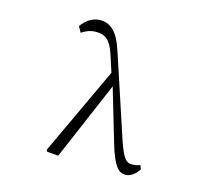

<svg xmlns="http://www.w3.org/2000/svg" viewBox="-113 -942 1226 1096"><g transform="rotate(15 500.0 -394.0)"><path d="M717 14C745 14 778 -12 793 -40L784 -62C767 -55 749 -53 735 -53C702 -53 684 -73 652 -163L487 -663C455 -761 412 -802 350 -802C306 -802 270 -778 240 -738L259 -703C283 -720 311 -731 343 -731C397 -731 429 -709 455 -630L488 -528L245 -8L250 2L317 8L515 -455L608 -140C647 -7 679 14 717 14Z"/></g></svg>

Font: Kiri Minchoo Light
Style: Regular
Weight: 300
Designer: Ryoko NISHIZUKA 西塚涼子 (kana & ideographs); Frank Grießhammer (Latin, Greek & Cyrillic);
akenotsuki.com/eyeben/fonts/ (U+
Foundry: Adobe
akenotsuki.com/eyeben/fonts/
Version: Version 4.002;hotconv 1.0.119;makeotfexe 2.5.65604